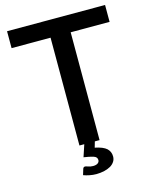

<svg xmlns="http://www.w3.org/2000/svg" viewBox="-131 -806 856 1071"><g transform="rotate(-15 297.5 -270.5)"><path d="M356.4 0H329.1L319.3 33.7Q366.2 43 386.7 61.5Q405.8 80.1 405.8 106.9Q405.8 124 397.5 136.7Q389.2 149.9 374 159.2Q358.9 168 337.4 173.3Q314.5 178.7 290.5 178.7Q271.5 178.7 252 174.8Q231.9 170.9 216.8 165L227.1 131.3Q230 121.1 240.2 121.1Q244.1 121.1 247.6 122.6Q251 124 256.3 125.5Q259.8 127 268.6 128.9Q275.4 130.4 284.2 130.4Q302.7 130.4 312.5 123Q321.3 116.2 321.3 105.5Q321.3 87.9 301.8 81.5Q279.3 74.2 245.1 69.3L268.1 0H240.2V-622.6H15.1V-720.2H581.1V-622.6H356.4Z"/></g></svg>

Font: Lato-SemiBold
Style: Regular
Weight: 500
Designer: Lukasz Dziedzic with Adam Twardoch and Botio Nikoltchev
Foundry: tyPoland Lukasz Dziedzic
Version: ""